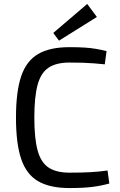

<svg xmlns="http://www.w3.org/2000/svg" viewBox="-20 -941 610 973"><path d="M332 -702Q376 -702 407.5 -700Q439 -698 465.5 -693.5Q492 -689 520 -682L511 -615Q481 -618 455.5 -620Q430 -622 401 -623Q372 -624 332 -624Q265 -624 226 -598Q187 -572 170.5 -511Q154 -450 154 -345Q154 -240 170.5 -179Q187 -118 226 -92Q265 -66 332 -66Q396 -66 439.5 -68.5Q483 -71 525 -77L534 -11Q491 1 445.5 6.5Q400 12 332 12Q233 12 173.5 -22.5Q114 -57 87.5 -135Q61 -213 61 -345Q61 -477 87.5 -555Q114 -633 173.5 -667.5Q233 -702 332 -702ZM422 -921 471 -855 279 -735 250 -774Z"/></svg>

Font: Exo 2
Style: Regular
Weight: 400
Designer: Natanael Gama
Foundry: Natanael Gama
Version: Version 2.010